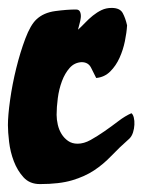

<svg xmlns="http://www.w3.org/2000/svg" viewBox="-25 -465 360 485"><path d="M172 -390Q181 -398 190 -407.5Q199 -417 209.5 -425.5Q220 -434 231.5 -439.5Q243 -445 257 -445Q278 -445 285 -432Q292 -419 296 -401Q295 -383 290.5 -361Q286 -339 277 -319Q268 -299 253.5 -284.5Q239 -270 218 -268Q212 -280 205 -294Q198 -308 181 -308Q163 -307 151 -293.5Q139 -280 131.5 -260Q124 -240 121 -217Q118 -194 118 -175Q118 -163 121 -150Q124 -137 130.5 -126.5Q137 -116 147 -109Q157 -102 171 -102Q187 -102 204 -111.5Q221 -121 239 -133.5Q257 -146 274 -159Q291 -172 307 -179Q311 -176 313 -168Q315 -160 314.5 -150Q314 -140 311 -130.5Q308 -121 302 -115Q276 -92 256 -71Q236 -50 212.5 -34.5Q189 -19 157 -9.5Q125 0 76 0Q50 0 34.5 -17Q19 -34 10 -57.5Q1 -81 -2 -106.5Q-5 -132 -5 -149Q-5 -173 0.5 -212.5Q6 -252 16 -292.5Q26 -333 39 -367.5Q52 -402 67 -416Q85 -433 114.5 -437Q144 -441 167 -441Q175 -441 177.5 -434.5Q180 -428 179 -420Q178 -412 175.5 -403.5Q173 -395 172 -390Z"/></svg>

Font: Praegefest
Style: Regular
Weight: 600
Designer: Peter Wiegel nach alter Vorlage
Foundry: Peter Wiegel
Version: Version 1.000